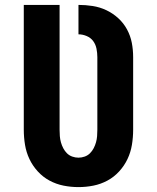

<svg xmlns="http://www.w3.org/2000/svg" viewBox="-20 -755 640 783"><path d="M300 8Q269 8 239 2Q209 -4 182 -18.5Q155 -33 134 -56Q113 -79 100 -106.5Q87 -134 82 -164.5Q77 -195 77 -226V-735H223V-226Q223 -213 224 -200Q225 -187 228.5 -174.5Q232 -162 238 -150.5Q244 -139 253 -130Q262 -121 274.5 -116.5Q287 -112 300 -112Q313 -112 325.5 -116.5Q338 -121 347 -130Q356 -139 362 -150.5Q368 -162 371.5 -174.5Q375 -187 376 -200Q377 -213 377 -226V-522Q377 -539 373.5 -556.5Q370 -574 360 -587.5Q350 -601 333.5 -608Q317 -615 300 -615V-735Q329 -735 358 -730.5Q387 -726 413.5 -713.5Q440 -701 462 -681Q484 -661 498 -635Q512 -609 517.5 -580.5Q523 -552 523 -522V-226Q523 -195 518 -164.5Q513 -134 500 -106.5Q487 -79 466 -56Q445 -33 418 -18.5Q391 -4 361 2Q331 8 300 8Z"/></svg>

Font: Iosevka Aile Heavy
Style: Regular
Weight: 900
Designer: Belleve Invis
Foundry: Belleve Invis
Version: Version 31.1.0; ttfautohint (v1.8.4)